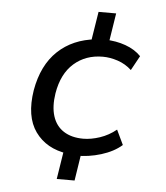

<svg xmlns="http://www.w3.org/2000/svg" viewBox="-52 -653 704 815"><g transform="rotate(5 300.0 -246.0)"><path d="M220 115 241 -18 256 4Q165 -9 118.5 -74Q72 -139 90 -252Q109 -360 172.5 -420Q236 -480 334 -490L312 -463L335 -607H410L388 -467L373 -492Q420 -491 460.5 -476.5Q501 -462 527 -435L493 -373Q467 -397 434 -408Q401 -419 370 -419Q297 -419 247 -375Q197 -331 183 -247Q174 -190 187 -149Q200 -108 233.5 -86.5Q267 -65 317 -65Q350 -65 387.5 -77.5Q425 -90 457 -116L487 -53Q453 -23 399.5 -6.5Q346 10 292 9L316 -14L296 115Z"/></g></svg>

Font: Mulish ExtraLight Medium
Style: Italic
Weight: 500
Italic angle: -9°
Version: Version 3.603